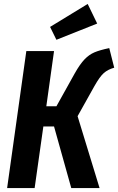

<svg xmlns="http://www.w3.org/2000/svg" viewBox="-20 -950 597 970"><path d="M557 -608Q525 -599 504.5 -581Q484 -563 457 -515L372 -363L483 0H340L253 -311H199L155 0H16L113 -692H253L214 -413H265L358 -580Q384 -626 407 -650Q430 -674 457 -685.5Q484 -697 532 -707ZM471 -831 265 -749 233 -814 423 -930Z"/></svg>

Font: Fira Sans Compressed SemiBold
Style: Italic
Weight: 600
Width: 1
Italic angle: -8°
Designer: bBox Type GmbH & Carrois Corporate GbR & Edenspiekermann AG
Foundry: bBox Type GmbH & Carrois Corporate GbR & Edenspiekermann AG
Version: Version 4.301